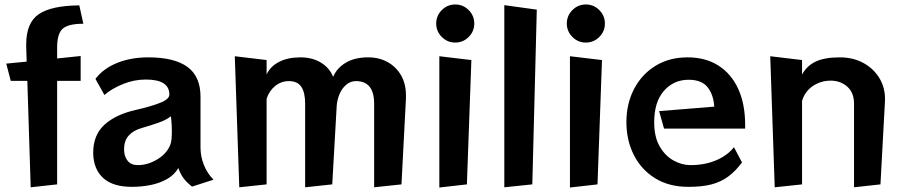

<svg xmlns="http://www.w3.org/2000/svg" viewBox="-20 -823 4039 857"><path d="M117 13 102 -462H28L8 -539L99 -548L97 -614V-625Q97 -722 153.5 -760Q210 -798 334 -799L352 -717Q285 -717 260 -695Q235 -673 235 -611V-562L340 -573V-462H235V0Z M837 10Q812 -10 798.5 -28.5Q785 -47 776 -73Q758 -42 725 -23.5Q692 -5 651.5 3Q611 11 569 11Q484 11 441 -28Q398 -67 396 -137V-141Q396 -221 447 -267Q498 -313 589 -333Q651 -347 693.5 -363.5Q736 -380 736 -401Q736 -468 631 -468Q578 -468 528 -447.5Q478 -427 446 -399L406 -471Q441 -517 502.5 -542Q564 -567 642 -567Q758 -567 816.5 -524.5Q875 -482 875 -391V-164Q875 -125 890 -87Q905 -49 933 -21ZM534 -151Q535 -124 550 -105Q565 -86 595 -86Q639 -86 681 -111Q723 -136 739 -174Q744 -185 745.5 -201.5Q747 -218 747 -236Q747 -262 745 -283Q743 -304 743 -304Q721 -287 686.5 -275Q652 -263 614 -252Q577 -242 555.5 -219Q534 -196 534 -158Z M1650 13V-360Q1650 -461 1569 -461Q1544 -461 1525 -444.5Q1506 -428 1495.5 -403Q1485 -378 1483 -352L1463 0L1342 13V-360Q1342 -410 1325 -435.5Q1308 -461 1269 -461Q1235 -461 1208 -439Q1181 -417 1170 -382V0L1048 13L1028 -572L1170 -555V-491Q1187 -527 1226 -547Q1265 -567 1321 -567Q1374 -567 1412.5 -543.5Q1451 -520 1467 -480Q1484 -520 1524 -543.5Q1564 -567 1623 -567Q1672 -567 1710 -546Q1748 -525 1770 -487Q1792 -449 1792 -397V-384L1772 0Z M2097 -718Q2097 -683 2072 -658Q2047 -633 2012 -633Q1977 -633 1952 -658Q1927 -683 1927 -718Q1927 -753 1952 -778Q1977 -803 2012 -803Q2047 -803 2072 -778Q2097 -753 2097 -718ZM1941 14V-572L2084 -555L2064 0Z M2231 13V-800L2376 -780L2356 0Z M2680 -718Q2680 -683 2655 -658Q2630 -633 2595 -633Q2560 -633 2535 -658Q2510 -683 2510 -718Q2510 -753 2535 -778Q2560 -803 2595 -803Q2630 -803 2655 -778Q2680 -753 2680 -718ZM2524 14V-572L2667 -555L2647 0Z M3292 -98Q3263 -59 3230.5 -35Q3198 -11 3156 0Q3114 11 3053 11Q2966 11 2904 -27.5Q2842 -66 2809 -131.5Q2776 -197 2776 -278Q2776 -360 2810 -425.5Q2844 -491 2905.5 -529Q2967 -567 3049 -567Q3129 -567 3186.5 -530.5Q3244 -494 3275 -426.5Q3306 -359 3306 -266V-249H2944L2922 -327L3168 -347Q3165 -400 3138.5 -433.5Q3112 -467 3054 -467Q2987 -467 2943.5 -417.5Q2900 -368 2900 -277Q2900 -212 2924.5 -169.5Q2949 -127 2986.5 -106.5Q3024 -86 3062 -86Q3126 -86 3176.5 -107.5Q3227 -129 3256 -166Z M3792 13V-360Q3792 -410 3761.5 -436.5Q3731 -463 3688 -463Q3645 -463 3609.5 -440Q3574 -417 3560 -373V0L3438 13L3418 -572L3560 -555V-490Q3580 -528 3619.5 -547.5Q3659 -567 3728 -567Q3789 -567 3835.5 -541Q3882 -515 3907.5 -470.5Q3933 -426 3930 -370L3910 0Z"/></svg>

Font: RocknRoll One
Style: Regular
Weight: 400
Designer: Fontworks Inc.
Foundry: Fontworks Inc.
Version: Version 1.100